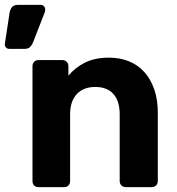

<svg xmlns="http://www.w3.org/2000/svg" viewBox="-70 -766 723 786"><path d="M-32 -566Q-41 -566 -46 -572Q-51 -578 -50 -587L-31 -713Q-29 -726 -21.5 -736Q-14 -746 3 -746H97Q105 -746 110 -740.5Q115 -735 115 -727Q115 -720 113 -715L65 -592Q61 -582 53.5 -574Q46 -566 31 -566ZM87 0Q76 0 69.5 -7Q63 -14 63 -25V-495Q63 -506 69.5 -513Q76 -520 87 -520H185Q196 -520 203 -513Q210 -506 210 -495V-456Q236 -488 276.5 -509Q317 -530 377 -530Q421 -530 458 -515Q495 -500 521 -471Q547 -442 561.5 -400Q576 -358 576 -305V-25Q576 -14 569 -7Q562 0 551 0H445Q434 0 427 -7Q420 -14 420 -25V-298Q420 -352 394.5 -381Q369 -410 320 -410Q272 -410 244.5 -381Q217 -352 217 -298V-25Q217 -14 210.5 -7Q204 0 193 0Z"/></svg>

Font: Fz Rubik SemBd
Style: Regular
Weight: 600
Designer: Hubert and Fischer
Foundry: Hubert and Fischer
Version: Vit hóa bi FontZin.com